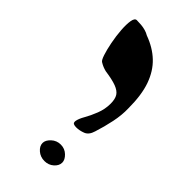

<svg xmlns="http://www.w3.org/2000/svg" viewBox="-189 -654 668 668"><g transform="rotate(45 145.0 -320.0)"><path d="M173 -194Q165 -194 160 -196.5Q155 -199 156 -208Q158 -221 169 -240Q180 -259 190 -284.5Q200 -310 200 -337Q200 -360 192 -372.5Q184 -385 164 -392.5Q144 -400 108 -405Q100 -407 92.5 -410Q85 -413 77 -418Q71 -421 64.5 -440.5Q58 -460 52.5 -488Q47 -516 45 -543.5Q43 -571 46 -589Q49 -607 59 -607Q70 -607 81 -606Q92 -605 102.5 -602Q113 -599 121 -594Q165 -578 194.5 -550Q224 -522 239.5 -478.5Q255 -435 255 -369Q256 -337 248.5 -301Q241 -265 230 -231Q223 -207 206 -200.5Q189 -194 173 -194ZM178 -33Q158 -33 143.5 -45.5Q129 -58 129 -73Q129 -87 143.5 -100.5Q158 -114 178 -114Q198 -114 212 -100.5Q226 -87 226 -73Q226 -58 212 -45.5Q198 -33 178 -33Z"/></g></svg>

Font: Noto Rashi Hebrew ExtraBold
Style: Regular
Weight: 800
Version: Version 1.006